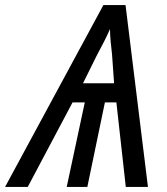

<svg xmlns="http://www.w3.org/2000/svg" viewBox="-80 -734 654 754"><path d="M-60 0H29L205 -332H253L182 0H263L332 -332H377L414 0H501L413 -714H326ZM246 -407 299 -514C323 -560 337 -585 352 -620C352 -591 356 -554 360 -520L368 -407Z"/></svg>

Font: Noto Sans SemiCondensed
Style: Italic
Weight: 400
Width: 4
Italic angle: -12°
Designer: Monotype Design Team
Foundry: Monotype Imaging Inc.
Version: Version 2.013